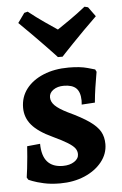

<svg xmlns="http://www.w3.org/2000/svg" viewBox="-53 -762 514 812"><g transform="rotate(-5 204.0 -356.0)"><path d="M169.6 12Q130 12 99.9 5.1Q69.7 -1.7 53.2 -8.3Q36.7 -14.9 36.7 -14.9L30.5 -25Q33 -39.2 35.5 -62.9Q38 -86.6 40.5 -112.3Q43 -138.1 43.9 -156.8L99.2 -162.2Q99.6 -111.1 121.8 -85.9Q144.1 -60.7 187.6 -60.7Q216.6 -60.7 235.8 -73.2Q255 -85.7 255 -104.8Q255 -118.7 246.6 -130Q238.2 -141.3 216.8 -154.6Q195.4 -168 154.8 -187.1Q95.1 -214.7 68 -246.5Q40.9 -278.3 40.9 -320.2Q40.9 -365.7 67.1 -400Q93.4 -434.2 140.1 -453.6Q186.8 -473 247.4 -473Q296.1 -473 327.4 -464.1Q358.7 -455.2 358.7 -455.2L363.8 -444.8Q363.8 -444.8 360.6 -426.2Q357.3 -407.6 352.8 -378.3Q348.3 -349 345.3 -315.6L288.9 -312.1Q288.9 -312.1 289.5 -318.9Q290 -325.6 290 -329.9Q289.5 -365.4 272.8 -381.7Q256 -398 220.2 -398Q193.4 -398 175.8 -385.6Q158.1 -373.2 158.1 -354.2Q158.1 -335.2 174.3 -319.2Q190.6 -303.1 227.1 -285Q285.1 -257.9 317 -235.4Q348.8 -212.9 361.6 -190.1Q374.3 -167.3 374.3 -137.3Q374.3 -95.7 347 -61.6Q319.7 -27.5 273.5 -7.7Q227.2 12 169.6 12ZM206.4 -521Q206.4 -521 193 -535.5Q179.5 -550 156.7 -573.6Q133.8 -597.1 106.5 -624.9Q79.2 -652.7 51.9 -679.2L81 -719.8L95.7 -723.5Q129.7 -696.4 162.8 -673.6Q195.9 -650.7 216.5 -637Q237.1 -650.7 270.3 -673.8Q303.5 -696.9 336.8 -723.5L351.6 -719.8L381.1 -679.2Q353.3 -652.7 326 -624.9Q298.7 -597.1 275.9 -573.6Q253 -550 239.6 -535.5Q226.2 -521 226.2 -521Z"/></g></svg>

Font: Alegreya
Style: Regular
Weight: 400
Designer: Juan Pablo del Peral
Foundry: Huerta Tipografica
Version: Version 2.009